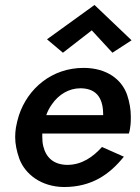

<svg xmlns="http://www.w3.org/2000/svg" viewBox="-20 -743 563 772"><path d="M349 -621 432 -531 509 -581 360 -723 169 -585 233 -531ZM390 -152C355 -113 310 -80 250 -80C195 -81 165 -110 154 -155C151 -167 150 -180 150 -193C150 -197 150 -202 150 -206H498C502 -217 503 -227 504 -235C506 -248 506 -261 506 -274C506 -303 501 -332 491 -362C470 -422 411 -470 316 -470C189 -470 92 -388 56 -279C51 -263 47 -247 44 -230C42 -217 41 -204 41 -192C41 -164 47 -135 58 -104C81 -43 145 8 237 9C349 9 421 -42 478 -113ZM166 -280C171 -295 179 -310 189 -324C216 -363 257 -388 303 -388C304 -388 306 -388 307 -388C375 -386 395 -340 395 -280Z"/></svg>

Font: Jost Medium
Style: Italic
Weight: 500
Italic angle: -5°
Version: Version 3.710